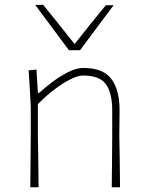

<svg xmlns="http://www.w3.org/2000/svg" viewBox="-20 -791 614 811"><path d="M108 0Q108.5 -56.5 109 -108.5Q109.5 -160.5 110 -221V-342Q108 -379.5 105.8 -417.8Q103.5 -456 101 -494L134 -497L140 -399H146Q166.5 -418 198.8 -442.8Q231 -467.5 266.5 -485.8Q302 -504 332 -504Q415.5 -504 450.2 -457.8Q485 -411.5 485 -326Q485 -294 484.5 -267.2Q484 -240.5 484 -221Q485 -160.5 485.8 -108.5Q486.5 -56.5 487 0H452Q453 -56.5 453.2 -108.5Q453.5 -160.5 454 -221V-326Q454 -398 427.5 -435Q401 -472 331 -472Q309.5 -472 277.8 -456.2Q246 -440.5 210 -413.2Q174 -386 140 -351V-221Q141 -160.5 141.8 -108.5Q142.5 -56.5 143 0ZM271 -579Q236 -625.5 200.5 -673.8Q165 -722 129 -770L162 -771Q196 -729 229.2 -687.8Q262.5 -646.5 295 -605Q327 -645.5 360 -686.5Q393 -727.5 427 -769H460Q424 -721 388.8 -673.8Q353.5 -626.5 318 -579Z"/></svg>

Font: Commissioner Loud Thin
Style: Regular
Weight: 100
Designer: Kostas Bartsokas
Foundry: Kostas Bartsokas
Version: Version 1.000; ttfautohint (v1.8.3)